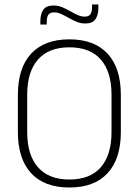

<svg xmlns="http://www.w3.org/2000/svg" viewBox="-20 -824 617 854"><path d="M288.5 10Q177 10 118.2 -54Q59.5 -118 59.5 -237V-402Q59.5 -521 118.2 -585Q177 -649 288.5 -649Q400 -649 458.8 -585Q517.5 -521 517.5 -402V-237Q517.5 -118 458.8 -54Q400 10 288.5 10ZM288.5 -25.5Q381 -25.5 428.5 -80.2Q476 -135 476 -236V-403.5Q476 -504.5 428.5 -559Q381 -613.5 288.5 -613.5Q196.5 -613.5 148.8 -559Q101 -504.5 101 -403.5V-236Q101 -135 148.8 -80.2Q196.5 -25.5 288.5 -25.5ZM359.5 -719.5Q339 -719.5 321 -727Q303 -734.5 286 -744.2Q269 -754 252.8 -761.5Q236.5 -769 220.5 -769Q202.5 -769 195.2 -758.5Q188 -748 188 -727.5V-715H159.5V-730.5Q159.5 -761.5 172.5 -780.5Q185.5 -799.5 218 -799.5Q238.5 -799.5 256.5 -792Q274.5 -784.5 291.2 -774.8Q308 -765 324.5 -757.5Q341 -750 357 -750Q375 -750 382.2 -760.8Q389.5 -771.5 389.5 -792V-804H417.5V-788Q417.5 -758 404.8 -738.8Q392 -719.5 359.5 -719.5Z"/></svg>

Font: Anek Telugu Medium ExtraLight
Style: Regular
Weight: 250
Version: Version 1.003